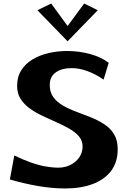

<svg xmlns="http://www.w3.org/2000/svg" viewBox="-20 -1057 723 1088"><path d="M349 11Q277 11 197.5 -2.5Q118 -16 36 -40L61 -176Q113 -151 155.5 -136Q198 -121 236.5 -114Q275 -107 312 -107Q348 -107 379 -122.5Q410 -138 429 -165Q448 -192 448 -227Q448 -260 427.5 -284Q407 -308 374 -327Q341 -346 301.5 -363.5Q262 -381 222.5 -399.5Q183 -418 150 -441.5Q117 -465 97 -496Q77 -527 77 -570Q77 -622 101 -659.5Q125 -697 165.5 -721Q206 -745 256.5 -756.5Q307 -768 361 -768Q428 -768 491.5 -750.5Q555 -733 596 -701L567 -606Q522 -637 475.5 -654Q429 -671 387 -671Q331 -671 297 -647.5Q263 -624 262 -579Q261 -536 281.5 -507.5Q302 -479 336.5 -459Q371 -439 412 -424Q453 -409 494 -392.5Q535 -376 570 -353.5Q605 -331 626 -297Q647 -263 647 -212Q647 -138 609.5 -88.5Q572 -39 505 -14Q438 11 349 11ZM270 -1037 376 -892 363 -823 192 -999ZM457 -1037 534 -999 363 -823 350 -892Z"/></svg>

Font: Marhey Medium
Style: Regular
Weight: 500
Designer: Nur Syamsi & Bustanul Arifin
Foundry: Namelatype
Version: Version 1.000